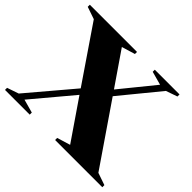

<svg xmlns="http://www.w3.org/2000/svg" viewBox="-161 -928 1142 1142"><g transform="rotate(45 410.0 -357.5)"><path d="M507 -43 336 -292.5 125 -41 210 -17.5V0H2V-17.5L75 -42.5L314 -325L78 -671L0.5 -697.5V-715H397.5V-697.5L313 -672L458.5 -460L632.5 -674L547 -697.5V-715H755V-697.5L683 -672.5L481.5 -426.5L743.5 -44L820.5 -17.5V0H423.5V-17.5Z"/></g></svg>

Font: Newsreader 72pt
Style: Bold
Weight: 700
Designer: Hugues Gentile
Foundry: Production Type
Version: Version 1.003; ttfautohint (v1.8.3)